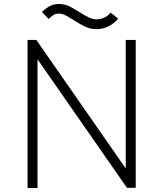

<svg xmlns="http://www.w3.org/2000/svg" viewBox="-20 -956 818 962"><path d="M162 -756 610 -112V-756H660V-15H616L168 -659V-14H118V-756ZM190 -896Q205 -911 225.5 -923.5Q246 -936 276 -936Q309 -936 335.5 -920.5Q362 -905 385 -891Q407 -877 426.5 -868Q446 -859 464 -859Q484 -859 503 -868Q522 -877 534 -893L572 -863Q553 -839 524.5 -824.5Q496 -810 464 -810Q432 -810 406.5 -822.5Q381 -835 359 -849Q334 -865 313.5 -876.5Q293 -888 276 -888Q260 -888 249 -881.5Q238 -875 224 -861Z"/></svg>

Font: Leon Sans
Style: Light
Weight: 300
Designer: Jongmin Kim
Version: Version 1.2